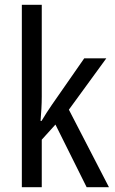

<svg xmlns="http://www.w3.org/2000/svg" viewBox="-20 -780 480 800"><path d="M154 -377Q154 -353 152.5 -326.5Q151 -300 149 -276H153Q162 -291 174 -310Q186 -329 196 -343L331 -537H423L267 -323L434 0H341L211 -261L154 -198V0H71V-760H154Z"/></svg>

Font: Noto Sans Gurmukhi Condensed
Style: Regular
Weight: 400
Width: 3
Designer: Jelle Bosma - Monotype Design Team
Foundry: Monotype Imaging Inc.
Version: Version 2.004; ttfautohint (v1.8.4.7-5d5b)